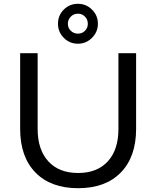

<svg xmlns="http://www.w3.org/2000/svg" viewBox="-20 -980 821 1010"><path d="M391 10Q247 10 166.5 -72.5Q86 -155 86 -302V-700H178V-302Q178 -193 234 -131.5Q290 -70 391 -70Q491 -70 547 -131Q603 -192 603 -302V-700H696V-302Q696 -155 615.5 -72.5Q535 10 391 10ZM285 -855Q285 -899 315.5 -929.5Q346 -960 390 -960Q433 -960 464 -929.5Q495 -899 495 -855Q495 -812 464 -781Q433 -750 390 -750Q346 -750 315.5 -781Q285 -812 285 -855ZM442 -855Q442 -877 427 -892.5Q412 -908 390 -908Q368 -908 352.5 -892.5Q337 -877 337 -855Q337 -833 352.5 -818Q368 -803 390 -803Q412 -803 427 -818Q442 -833 442 -855Z"/></svg>

Font: Goli
Style: Regular
Weight: 400
Designer: jaikishan Patel
Foundry: MagicType
Version: Version 1.000